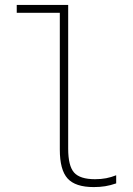

<svg xmlns="http://www.w3.org/2000/svg" viewBox="-20 -750 540 780"><path d="M361 10Q286 10 254.5 -25Q223 -60 223 -142V-698H48V-730H257V-146Q257 -76 281 -49Q305 -22 366 -22Q391 -22 411.5 -26Q432 -30 452 -38V-5Q429 3 407.5 6.5Q386 10 361 10Z"/></svg>

Font: M PLUS 1 Code ExtraLight
Style: Regular
Weight: 250
Designer: Coji Morishita
Foundry: UNDERFOREST DESIGN
Version: Version 1.002